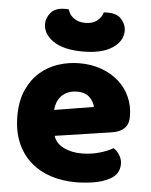

<svg xmlns="http://www.w3.org/2000/svg" viewBox="-53 -775 656 835"><g transform="rotate(5 275.0 -357.5)"><path d="M309 16Q250 16 199.5 -0.5Q149 -17 111.5 -50Q74 -83 52.5 -133Q31 -183 31 -250Q31 -316 52.5 -363.5Q74 -411 109 -441.5Q144 -472 189 -486.5Q234 -501 281 -501Q334 -501 377.5 -485Q421 -469 452.5 -441Q484 -413 501.5 -374Q519 -335 519 -289Q519 -255 500 -237Q481 -219 447 -214L200 -177Q211 -144 245 -127.5Q279 -111 323 -111Q364 -111 400.5 -121.5Q437 -132 460 -146Q476 -136 487 -118Q498 -100 498 -80Q498 -35 456 -13Q424 4 384 10Q344 16 309 16ZM281 -377Q257 -377 239.5 -369Q222 -361 211 -348.5Q200 -336 194.5 -320.5Q189 -305 188 -289L359 -317Q356 -337 337 -357Q318 -377 281 -377ZM290 -553Q206 -553 161 -583.5Q116 -614 116 -659Q116 -685 135.5 -708Q155 -731 196 -731Q201 -731 205 -731Q209 -731 214 -730Q219 -708 239 -693Q259 -678 290 -678Q321 -678 340.5 -693Q360 -708 366 -730Q371 -731 375 -731Q379 -731 384 -731Q425 -731 444.5 -708Q464 -685 464 -659Q464 -614 419 -583.5Q374 -553 290 -553Z"/></g></svg>

Font: Baloo Thambi
Style: Regular
Weight: 400
Designer: Aadarsh Rajan and Ek Type
Foundry: Ek Type
Version: Version 1.100;PS 1.000;hotconv 1.0.88;makeotf.lib2.5.647800;